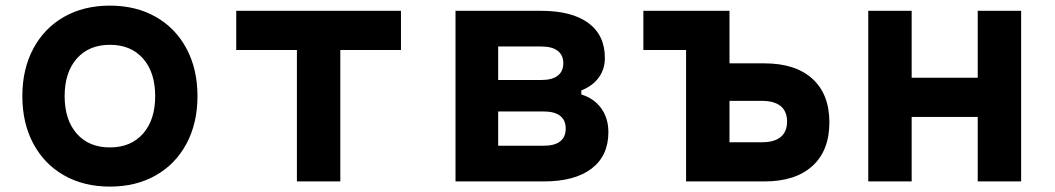

<svg xmlns="http://www.w3.org/2000/svg" viewBox="-20 -652 3790 690"><path d="M60.3 -306.6Q60.3 -403.4 99.6 -477.1Q138.9 -550.8 209.9 -591.3Q280.9 -631.8 374.9 -631.8Q468.9 -631.8 540 -591.3Q611.1 -550.8 650.4 -477.1Q689.7 -403.4 689.7 -306.6Q689.7 -209.7 650.4 -136Q611.1 -62.3 540.1 -21.9Q469.1 18.6 375.1 18.6Q281.1 18.6 210 -21.9Q138.9 -62.3 99.6 -136Q60.3 -209.7 60.3 -306.6ZM537.7 -306.6Q537.7 -391.8 494.2 -441.4Q450.7 -491 375.1 -491Q299.5 -491 255.9 -441.4Q212.3 -391.8 212.3 -306.6Q212.3 -221.3 255.8 -171.8Q299.3 -122.2 374.9 -122.2Q450.5 -122.2 494.1 -171.8Q537.7 -221.3 537.7 -306.6Z M1047 -472.3H829V-613.1H1421V-472.3H1203V0H1047Z M1617 -613.1H1925.4Q2034.9 -613.1 2094.4 -569.3Q2153.8 -525.5 2153.8 -443.8Q2153.8 -403.2 2131.4 -372.8Q2109.1 -342.5 2069.1 -327.2V-312.5Q2115.4 -298.2 2140.9 -262.4Q2166.4 -226.5 2166.4 -177.2Q2166.4 -92.3 2106 -46.1Q2045.6 0 1934.1 0H1617ZM2013 -189.8Q2013 -220.3 1992.9 -235.8Q1972.9 -251.4 1934.1 -251.4H1770.3V-128.3H1934.1Q1972.9 -128.3 1992.9 -143.8Q2013 -159.4 2013 -189.8ZM2004.4 -424.7Q2004.4 -453.7 1984.3 -469.3Q1964.2 -484.9 1925.4 -484.9H1770.3V-364.5H1925.4Q1964.2 -364.5 1984.3 -380Q2004.4 -395.6 2004.4 -424.7Z M2445.6 -472.3H2292.1V-613.1H2601.6V-424.3H2727.4Q2838.6 -424.3 2899.6 -368.9Q2960.6 -313.4 2960.6 -212.2Q2960.6 -110.9 2899.6 -55.5Q2838.6 0 2727.4 0H2445.6ZM2808.5 -215.1Q2808.5 -251.6 2785.6 -270.6Q2762.7 -289.5 2718.2 -289.5H2601.6V-140.8H2718.2Q2762.7 -140.8 2785.6 -159.7Q2808.5 -178.7 2808.5 -215.1Z M3100.3 -613.1H3256.3V-372.6H3493.7V-613.1H3649.7V0H3493.7V-231.8H3256.3V0H3100.3Z"/></svg>

Font: Martian Mono VF sWd Rg
Style: Regular
Weight: 400
Width: 6
Monospace: yes
Designer: Roman Shamin
Foundry: Evil Martians
Version: Version 1.100